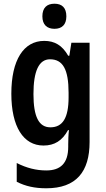

<svg xmlns="http://www.w3.org/2000/svg" viewBox="-20 -773 568 1033"><path d="M273 -753C232 -753 208 -731 208 -685C208 -640 233 -618 273 -618C313 -618 337 -640 337 -685C337 -731 314 -753 273 -753ZM218 -553C107 -553 41 -450 41 -269C41 -91 106 10 214 10C273 10 315 -16 346 -73H351C348 -49 347 -17 347 4V17C347 106 305 144 229 144C175 144 123 131 70 104V205C117 229 167 240 229 240C390 240 462 151 462 -9V-543H364L353 -473H347C315 -529 274 -553 218 -553ZM249 -454C318 -454 349 -400 349 -274V-250C349 -138 317 -88 251 -88C189 -88 160 -145 160 -267C160 -390 189 -454 249 -454Z"/></svg>

Font: Noto Sans Arabic UI Cn SmBd
Style: Regular
Weight: 600
Width: 3
Designer: Monotype Design Team, Nadine Chahine and Nizar Qandah
Foundry: Monotype Imaging Inc.
Version: Version 2.010